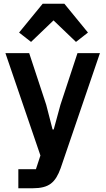

<svg xmlns="http://www.w3.org/2000/svg" viewBox="-20 -806 564 1026"><path d="M394 -522H514L304 93Q294 121 281.5 141.5Q269 162 252 175Q235 188 211 194Q187 200 155 200H78V98H172L196 25L9 -522H136L227 -246L261 -114H267L303 -246ZM324 -786 450 -632 386 -582 266 -697 146 -582 82 -632 208 -786Z"/></svg>

Font: IBM Plex Sans SmBld
Style: Regular
Weight: 600
Designer: Mike Abbink, Paul van der Laan, Pieter van Rosmalen
Foundry: Bold Monday
Version: Version 3.005